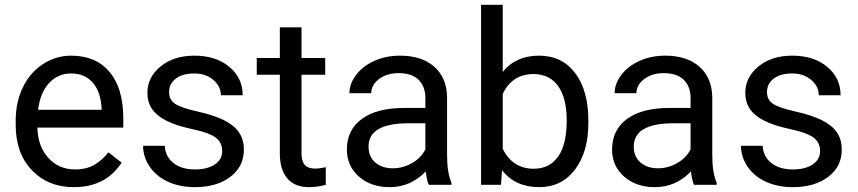

<svg xmlns="http://www.w3.org/2000/svg" viewBox="-20 -770 3577 800"><path d="M287.6 9.8Q180.2 9.8 112.8 -60.8Q45.4 -131.3 45.4 -249.5V-266.1Q45.4 -344.7 75.4 -406.5Q105.5 -468.3 159.4 -503.2Q213.4 -538.1 276.4 -538.1Q379.4 -538.1 436.5 -470.2Q493.7 -402.3 493.7 -275.9V-238.3H135.7Q137.7 -160.2 181.4 -112.1Q225.1 -64 292.5 -64Q340.3 -64 373.5 -83.5Q406.7 -103 431.6 -135.3L486.8 -92.3Q420.4 9.8 287.6 9.8ZM276.4 -463.9Q221.7 -463.9 184.6 -424.1Q147.5 -384.3 138.7 -312.5H403.3V-319.3Q399.4 -388.2 366.2 -426Q333 -463.9 276.4 -463.9Z M905.8 -140.1Q905.8 -176.8 878.2 -197Q850.6 -217.3 782 -231.9Q713.4 -246.6 673.1 -267.1Q632.8 -287.6 613.5 -315.9Q594.2 -344.2 594.2 -383.3Q594.2 -448.2 649.2 -493.2Q704.1 -538.1 789.6 -538.1Q879.4 -538.1 935.3 -491.7Q991.2 -445.3 991.2 -373H900.4Q900.4 -410.2 868.9 -437Q837.4 -463.9 789.6 -463.9Q740.2 -463.9 712.4 -442.4Q684.6 -420.9 684.6 -386.2Q684.6 -353.5 710.4 -336.9Q736.3 -320.3 804 -305.2Q871.6 -290 913.6 -269Q955.6 -248 975.8 -218.5Q996.1 -189 996.1 -146.5Q996.1 -75.7 939.5 -33Q882.8 9.8 792.5 9.8Q729 9.8 680.2 -12.7Q631.3 -35.2 603.8 -75.4Q576.2 -115.7 576.2 -162.6H666.5Q668.9 -117.2 702.9 -90.6Q736.8 -64 792.5 -64Q843.8 -64 874.8 -84.7Q905.8 -105.5 905.8 -140.1Z M1236.3 -656.2V-528.3H1335V-458.5H1236.3V-130.9Q1236.3 -99.1 1249.5 -83.3Q1262.7 -67.4 1294.4 -67.4Q1310.1 -67.4 1337.4 -73.2V0Q1301.8 9.8 1268.1 9.8Q1207.5 9.8 1176.8 -26.9Q1146 -63.5 1146 -130.9V-458.5H1049.8V-528.3H1146V-656.2Z M1766.6 0Q1758.8 -15.6 1753.9 -55.7Q1690.9 9.8 1603.5 9.8Q1525.4 9.8 1475.3 -34.4Q1425.3 -78.6 1425.3 -146.5Q1425.3 -229 1488 -274.7Q1550.8 -320.3 1664.6 -320.3H1752.4V-361.8Q1752.4 -409.2 1724.1 -437.3Q1695.8 -465.3 1640.6 -465.3Q1592.3 -465.3 1559.6 -440.9Q1526.9 -416.5 1526.9 -381.8H1436Q1436 -421.4 1464.1 -458.3Q1492.2 -495.1 1540.3 -516.6Q1588.4 -538.1 1646 -538.1Q1737.3 -538.1 1789.1 -492.4Q1840.8 -446.8 1842.8 -366.7V-123.5Q1842.8 -50.8 1861.3 -7.8V0ZM1616.7 -68.8Q1659.2 -68.8 1697.3 -90.8Q1735.4 -112.8 1752.4 -147.9V-256.3H1681.6Q1515.6 -256.3 1515.6 -159.2Q1515.6 -116.7 1543.9 -92.8Q1572.3 -68.8 1616.7 -68.8Z M2431.6 -258.3Q2431.6 -137.2 2376 -63.7Q2320.3 9.8 2226.6 9.8Q2126.5 9.8 2071.8 -61L2067.4 0H1984.4V-750H2074.7V-470.2Q2129.4 -538.1 2225.6 -538.1Q2321.8 -538.1 2376.7 -465.3Q2431.6 -392.6 2431.6 -266.1ZM2341.3 -268.6Q2341.3 -360.8 2305.7 -411.1Q2270 -461.4 2203.1 -461.4Q2113.8 -461.4 2074.7 -378.4V-149.9Q2116.2 -66.9 2204.1 -66.9Q2269 -66.9 2305.2 -117.2Q2341.3 -167.5 2341.3 -268.6Z M2871.6 0Q2863.8 -15.6 2858.9 -55.7Q2795.9 9.8 2708.5 9.8Q2630.4 9.8 2580.3 -34.4Q2530.3 -78.6 2530.3 -146.5Q2530.3 -229 2593 -274.7Q2655.8 -320.3 2769.5 -320.3H2857.4V-361.8Q2857.4 -409.2 2829.1 -437.3Q2800.8 -465.3 2745.6 -465.3Q2697.3 -465.3 2664.6 -440.9Q2631.8 -416.5 2631.8 -381.8H2541Q2541 -421.4 2569.1 -458.3Q2597.2 -495.1 2645.3 -516.6Q2693.4 -538.1 2751 -538.1Q2842.3 -538.1 2894 -492.4Q2945.8 -446.8 2947.8 -366.7V-123.5Q2947.8 -50.8 2966.3 -7.8V0ZM2721.7 -68.8Q2764.2 -68.8 2802.2 -90.8Q2840.3 -112.8 2857.4 -147.9V-256.3H2786.6Q2620.6 -256.3 2620.6 -159.2Q2620.6 -116.7 2648.9 -92.8Q2677.2 -68.8 2721.7 -68.8Z M3397 -140.1Q3397 -176.8 3369.4 -197Q3341.8 -217.3 3273.2 -231.9Q3204.6 -246.6 3164.3 -267.1Q3124 -287.6 3104.7 -315.9Q3085.4 -344.2 3085.4 -383.3Q3085.4 -448.2 3140.4 -493.2Q3195.3 -538.1 3280.8 -538.1Q3370.6 -538.1 3426.5 -491.7Q3482.4 -445.3 3482.4 -373H3391.6Q3391.6 -410.2 3360.1 -437Q3328.6 -463.9 3280.8 -463.9Q3231.4 -463.9 3203.6 -442.4Q3175.8 -420.9 3175.8 -386.2Q3175.8 -353.5 3201.7 -336.9Q3227.5 -320.3 3295.2 -305.2Q3362.8 -290 3404.8 -269Q3446.8 -248 3467 -218.5Q3487.3 -189 3487.3 -146.5Q3487.3 -75.7 3430.7 -33Q3374 9.8 3283.7 9.8Q3220.2 9.8 3171.4 -12.7Q3122.6 -35.2 3095 -75.4Q3067.4 -115.7 3067.4 -162.6H3157.7Q3160.2 -117.2 3194.1 -90.6Q3228 -64 3283.7 -64Q3335 -64 3366 -84.7Q3397 -105.5 3397 -140.1Z"/></svg>

Font: Vazir UI
Style: Regular-UI
Weight: 400
Designer: Saber Rastikerdar
Foundry: Saber Rastikerdar
Version: Version 30.1.0